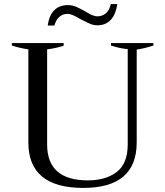

<svg xmlns="http://www.w3.org/2000/svg" viewBox="-20 -911 810 941"><path d="M312 -886Q333 -886 352.5 -878Q372 -870 398 -855Q417 -843 431 -837Q445 -831 458 -831Q481 -831 498.5 -845.5Q516 -860 523 -891H555Q548 -842 523.5 -814.5Q499 -787 456 -787Q439 -787 422.5 -794Q406 -801 375 -817Q353 -830 338 -836.5Q323 -843 310 -843Q287 -843 270 -827.5Q253 -812 247 -786H214Q221 -837 246.5 -861.5Q272 -886 312 -886ZM119 -213V-669Q73 -676 38 -688V-700H292V-687Q257 -675 211 -669V-203Q211 -27 411 -27Q499 -27 552.5 -68.5Q606 -110 606 -203V-670Q565 -674 524 -688V-700H732V-688Q686 -673 650 -668V-213Q650 10 388 10Q119 10 119 -213Z"/></svg>

Font: Trirong
Style: Regular
Weight: 400
Version: Version 1.000